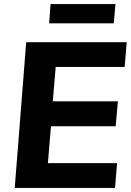

<svg xmlns="http://www.w3.org/2000/svg" viewBox="-20 -918 639 938"><path d="M589 -591H252L238 -423H556L545 -301H229L214 -121H552L542 0H52L108 -712H599ZM220 -804 227 -898H544L536 -804Z"/></svg>

Font: Muli ExtraBold
Style: Italic
Weight: 800
Italic angle: -4.541°
Designer: Vernon Adams
Foundry: Vernon Adams
Version: Version 2.000